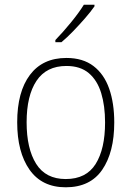

<svg xmlns="http://www.w3.org/2000/svg" viewBox="-20 -851 559 815"><path d="M465 -331Q465 -205 414 -130.5Q363 -56 259 -56Q158 -56 105.5 -130.5Q53 -205 53 -332Q53 -461 107 -533Q161 -605 262 -605Q332 -605 377 -570.5Q422 -536 443.5 -474.5Q465 -413 465 -331ZM93 -332Q93 -220 133.5 -155.5Q174 -91 259 -91Q346 -91 386 -155Q426 -219 426 -331Q426 -402 409.5 -456Q393 -510 357 -540.5Q321 -571 262 -571Q177 -571 135 -508Q93 -445 93 -332ZM381 -824Q365 -801 341 -773.5Q317 -746 291 -719Q265 -692 241 -672H215V-681Q247 -714 281 -755.5Q315 -797 336 -831H381Z"/></svg>

Font: Noto Sans Malayalam UI SemiCondensed ExtraLight
Style: Regular
Weight: 200
Width: 4
Designer: Jelle Bosma - Monotype Design Team
Foundry: Monotype Imaging Inc.
Version: Version 2.104; ttfautohint (v1.8.4.7-5d5b)